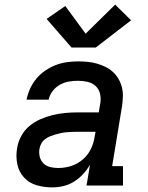

<svg xmlns="http://www.w3.org/2000/svg" viewBox="-20 -804 640 832"><path d="M206 8Q171 8 138.5 -1.5Q106 -11 84 -35Q62 -59 55 -92.5Q48 -126 54 -161Q58 -188 71.5 -213.5Q85 -239 107 -257.5Q129 -276 155.5 -287.5Q182 -299 209 -305.5Q236 -312 263 -314.5Q290 -317 317 -317H408L415 -359Q418 -380 413 -399.5Q408 -419 393.5 -432Q379 -445 359 -449.5Q339 -454 318 -454Q298 -454 278 -450.5Q258 -447 240 -437Q222 -427 208.5 -410Q195 -393 191 -372H95Q100 -397 110.5 -420Q121 -443 137.5 -463Q154 -483 176 -498Q198 -513 221.5 -522Q245 -531 269.5 -534.5Q294 -538 318 -538Q339 -538 359.5 -536Q380 -534 399.5 -528.5Q419 -523 436.5 -514.5Q454 -506 468.5 -493Q483 -480 493 -463Q503 -446 508 -426.5Q513 -407 512.5 -386.5Q512 -366 509 -345L466 -84H513V0H355L370 -90Q357 -68 339.5 -49Q322 -30 300 -16.5Q278 -3 254 2.5Q230 8 206 8ZM232 -76Q260 -76 287.5 -84.5Q315 -93 337.5 -112Q360 -131 373 -157Q386 -183 390 -211L394 -233H317Q305 -233 293 -232.5Q281 -232 269 -231Q257 -230 245 -227.5Q233 -225 221 -221.5Q209 -218 197.5 -213.5Q186 -209 175.5 -201Q165 -193 159 -182Q153 -171 151 -159Q148 -141 152.5 -124Q157 -107 169 -95.5Q181 -84 198 -80Q215 -76 232 -76ZM290 -598 182 -722 263 -778 351 -658 479 -784 548 -716 395 -598Z"/></svg>

Font: Iosevka Curly Slab MdExObl
Style: Regular
Weight: 500
Width: 7
Italic angle: -9°
Monospace: yes
Designer: Belleve Invis
Foundry: Belleve Invis
Version: Version 11.1.0; ttfautohint (v1.8.3)